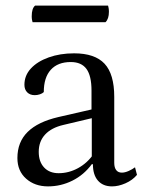

<svg xmlns="http://www.w3.org/2000/svg" viewBox="-20 -652 526 684"><path d="M151 12Q104 12 73 -15.5Q42 -43 42 -89Q42 -146 78.5 -182Q115 -218 188 -235L319 -265L306 -254V-329Q306 -382 288 -406.5Q270 -431 232 -431Q186 -431 161 -403.5Q136 -376 136 -324Q131 -319 122 -316Q113 -313 104 -313Q87 -313 77 -323Q67 -333 67 -350Q67 -383 90 -408Q113 -433 153.5 -447.5Q194 -462 244 -462Q318 -462 352.5 -425Q387 -388 387 -307V-72Q387 -55 394 -46Q401 -37 414 -37Q425 -37 438.5 -43Q452 -49 461 -56L468 -29Q452 -10 427 1Q402 12 379 12Q347 12 329 -8.5Q311 -29 311 -67H307Q279 -29 238 -8.5Q197 12 151 12ZM189 -35Q225 -35 258 -53Q291 -71 313 -103L307 -86V-236L320 -234L206 -207Q163 -197 140.5 -172.5Q118 -148 118 -111Q118 -76 137 -55.5Q156 -35 189 -35ZM356 -573H96Q95 -576 94 -581.5Q93 -587 93 -594Q93 -622 105 -632H365Q366 -629 367 -623Q368 -617 368 -610Q368 -585 356 -573Z"/></svg>

Font: Petrona
Style: Regular
Weight: 400
Designer: Ringo R. Seeber
Foundry: Ringo R. Seeber
Version: Version 2.001; ttfautohint (v1.8.3)